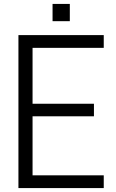

<svg xmlns="http://www.w3.org/2000/svg" viewBox="-20 -959 589 979"><path d="M336 -851ZM336 -851H248V-939H336ZM509 0H74V-780H509V-715H146V-430H459V-366H146V-65H509Z"/></svg>

Font: Tanohe Sans
Style: Regular
Weight: 400
Designer: Village Type and Design LLC & Cristiano Sobral
Foundry: Cooper Hewitt Smithsonian Design Museum
Version: Version 1.00;September 29, 2021;FontCreator 13.0.0.2655 64-b